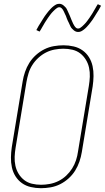

<svg xmlns="http://www.w3.org/2000/svg" viewBox="-20 -981 551 1009"><path d="M195 8Q168 8 142 2Q116 -4 95.5 -18.5Q75 -33 61.5 -54.5Q48 -76 42.5 -101.5Q37 -127 37.5 -154Q38 -181 42 -208L99 -553Q103 -578 111.5 -603Q120 -628 134 -650.5Q148 -673 168.5 -691.5Q189 -710 213 -722Q237 -734 263 -738.5Q289 -743 314 -743Q341 -743 367 -737Q393 -731 413.5 -716.5Q434 -702 447.5 -680.5Q461 -659 466.5 -633.5Q472 -608 471.5 -581Q471 -554 467 -527L410 -182Q406 -157 397.5 -132Q389 -107 375 -84.5Q361 -62 340.5 -43.5Q320 -25 296 -13Q272 -1 246 3.5Q220 8 195 8ZM196 -10Q218 -10 242 -14.5Q266 -19 288 -30Q310 -41 328 -58Q346 -75 359 -95.5Q372 -116 379.5 -139Q387 -162 390 -185L447 -530Q451 -554 452 -578Q453 -602 448 -625Q443 -648 431 -667.5Q419 -687 401.5 -700.5Q384 -714 361 -719.5Q338 -725 313 -725Q291 -725 267 -720.5Q243 -716 221.5 -705Q200 -694 181.5 -677Q163 -660 150 -639.5Q137 -619 130 -596Q123 -573 119 -550L62 -205Q58 -181 57 -157Q56 -133 61 -110Q66 -87 78 -67.5Q90 -48 107.5 -34.5Q125 -21 148 -15.5Q171 -10 196 -10ZM390 -813Q384 -813 378 -815.5Q372 -818 367.5 -822Q363 -826 358.5 -830.5Q354 -835 351.5 -840Q349 -845 346.5 -850.5Q344 -856 341.5 -861.5Q339 -867 336 -872.5Q333 -878 331 -884.5Q329 -891 326.5 -897Q324 -903 321 -908.5Q318 -914 316.5 -918.5Q315 -923 311 -929Q307 -935 302.5 -939Q298 -943 292 -943Q287 -943 285 -942Q283 -941 279 -938.5Q275 -936 270.5 -932Q266 -928 260 -922Q254 -916 252 -913.5Q250 -911 247.5 -908Q245 -905 242.5 -901.5Q240 -898 237.5 -894.5Q235 -891 232 -887Q229 -883 226.5 -878.5Q224 -874 220.5 -869.5Q217 -865 214.5 -860Q212 -855 208.5 -849.5Q205 -844 202 -838.5Q199 -833 195.5 -827Q192 -821 188 -815L171 -823Q177 -835 183 -845Q189 -855 195 -864Q201 -873 205.5 -881Q210 -889 215.5 -896.5Q221 -904 225.5 -910Q230 -916 234.5 -921.5Q239 -927 246.5 -935Q254 -943 262 -949Q270 -955 276.5 -958Q283 -961 292 -961Q298 -961 304 -958.5Q310 -956 314.5 -952Q319 -948 323.5 -943.5Q328 -939 330.5 -934Q333 -929 335.5 -923.5Q338 -918 340.5 -912.5Q343 -907 345.5 -901.5Q348 -896 350.5 -889.5Q353 -883 355.5 -877Q358 -871 360.5 -865.5Q363 -860 365 -855.5Q367 -851 371 -845Q375 -839 379.5 -835Q384 -831 390 -831Q395 -831 397 -832Q399 -833 403 -835.5Q407 -838 411.5 -842Q416 -846 422 -852Q428 -858 430 -860.5Q432 -863 434.5 -866Q437 -869 439.5 -872.5Q442 -876 444.5 -879.5Q447 -883 450 -887Q453 -891 455.5 -895.5Q458 -900 461.5 -904.5Q465 -909 467.5 -914Q470 -919 473.5 -924.5Q477 -930 480 -935.5Q483 -941 486.5 -947Q490 -953 494 -959L511 -951Q505 -939 499 -929Q493 -919 487 -910Q481 -901 476.5 -893Q472 -885 466.5 -877.5Q461 -870 456.5 -864Q452 -858 447.5 -852.5Q443 -847 435.5 -839Q428 -831 420 -825Q412 -819 405.5 -816Q399 -813 390 -813Z"/></svg>

Font: Iosevka Term Curly Thin
Style: Italic
Weight: 100
Italic angle: -9°
Designer: Belleve Invis
Foundry: Belleve Invis
Version: Version 32.3.0